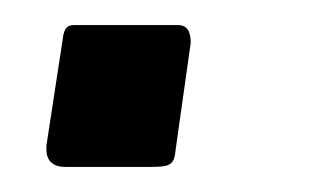

<svg xmlns="http://www.w3.org/2000/svg" viewBox="-20 -133 249 153"><path d="M132 -99C132 -108 129 -113 122 -113H39C34 -113 31 -111 30 -102L17 -17C17 -16 17 -15 17 -14C17 -5 22 0 32 0H101C116 0 119 -2 120 -14Z"/></svg>

Font: Libre Franklin
Style: Italic
Weight: 400
Italic angle: -8°
Designer: Pablo Impallari, Rodrigo Fuenzalida
Foundry: Impallari Type
Version: Version 1.002; ttfautohint (v1.5)